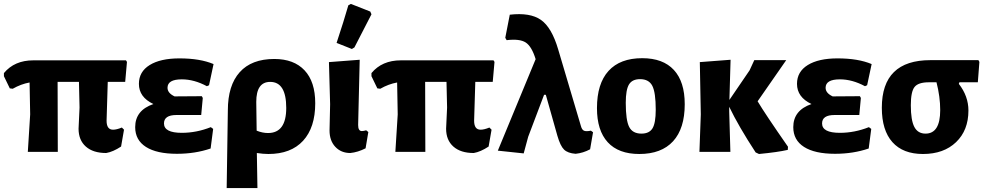

<svg xmlns="http://www.w3.org/2000/svg" viewBox="-27 -775 5029 980"><path d="M115 0 127 -191 124 -354Q80 -346 38 -322L23 -324L-7 -386V-402Q47 -467 143 -467H616L621 -459L612 -357H523L517 -159Q517 -113 550 -113Q568 -113 595 -124L606 -113L591 -27Q550 0 515 6Q448 6 411 -27Q374 -60 374 -118L379 -226L376 -357H267L268 0Z M876 10Q773 10 718 -25Q663 -60 663 -126Q663 -212 756 -244Q682 -279 682 -347Q682 -409 737 -443Q792 -477 889 -477Q994 -477 1063 -448L1040 -340L1029 -335Q964 -370 901 -370Q828 -370 828 -327Q828 -300 864 -283L1003 -284L1008 -275L1000 -188H874Q810 -188 810 -145Q810 -97 901 -97Q976 -97 1049 -126L1061 -117L1048 -17Q969 10 876 10Z M1130 185 1136 -212Q1136 -339 1196.5 -406.5Q1257 -474 1373 -474Q1473 -474 1527.5 -416Q1582 -358 1582 -248Q1582 -124 1520 -56.5Q1458 11 1343 11Q1317 11 1284 6L1287 185ZM1281 -255 1283 -108Q1313 -96 1341 -96Q1434 -96 1434 -224Q1434 -357 1352 -357Q1281 -357 1281 -255Z M1751 -748 1764 -755 1863 -716 1869 -702Q1852 -668 1782 -533L1769 -525L1691 -556Q1729 -671 1751 -748ZM1761 6Q1714 6 1684.5 -25.5Q1655 -57 1655 -109L1658 -243L1652 -458L1809 -470L1801 -137Q1801 -106 1820 -106Q1829 -106 1842 -110L1853 -101L1839 -18Q1800 2 1761 6Z M1991 0 2003 -191 2000 -354Q1956 -346 1914 -322L1899 -324L1869 -386V-402Q1923 -467 2019 -467H2492L2497 -459L2488 -357H2399L2393 -159Q2393 -113 2426 -113Q2444 -113 2471 -124L2482 -113L2467 -27Q2426 0 2391 6Q2324 6 2287 -27Q2250 -60 2250 -118L2255 -226L2252 -357H2143L2144 0Z M2646 8 2514 -6 2707 -473Q2687 -538 2656.5 -558Q2626 -578 2559 -570L2552 -582L2575 -700Q2679 -712 2734 -673.5Q2789 -635 2822 -523L2938 -132Q2943 -113 2953.5 -108Q2964 -103 2989 -108L3000 -100L2985 -13Q2950 6 2911 10Q2871 7 2852 -11.5Q2833 -30 2818 -82L2759 -291H2750L2669 -77Z M3251 -478Q3357 -478 3412.5 -418Q3468 -358 3468 -243Q3468 -119 3408.5 -54Q3349 11 3236 11Q3130 11 3075 -49Q3020 -109 3020 -223Q3020 -348 3079 -413Q3138 -478 3251 -478ZM3240 -371Q3200 -371 3183.5 -344Q3167 -317 3167 -250Q3167 -161 3184.5 -127Q3202 -93 3247 -93Q3287 -93 3303.5 -120Q3320 -147 3320 -215Q3320 -303 3302.5 -337Q3285 -371 3240 -371Z M3543 0 3550 -191 3545 -458 3702 -470 3696 -265 3799 -416 3823 -468H3986L3840 -258Q3878 -194 3995 -26L3994 -10Q3942 2 3847 11L3830 3Q3743 -130 3695 -230V-207L3701 0Z M4235 10Q4132 10 4077 -25Q4022 -60 4022 -126Q4022 -212 4115 -244Q4041 -279 4041 -347Q4041 -409 4096 -443Q4151 -477 4248 -477Q4353 -477 4422 -448L4399 -340L4388 -335Q4323 -370 4260 -370Q4187 -370 4187 -327Q4187 -300 4223 -283L4362 -284L4367 -275L4359 -188H4233Q4169 -188 4169 -145Q4169 -97 4260 -97Q4335 -97 4408 -126L4420 -117L4407 -17Q4328 10 4235 10Z M4684 11Q4582 11 4528 -49.5Q4474 -110 4474 -225Q4474 -468 4722 -468H4967L4972 -459L4964 -355H4870L4867 -347Q4916 -284 4916 -211Q4916 -110 4853 -49.5Q4790 11 4684 11ZM4697 -93Q4772 -93 4772 -213Q4772 -281 4753 -355H4714Q4660 -355 4641 -331Q4622 -307 4622 -238Q4622 -161 4640 -127Q4658 -93 4697 -93Z"/></svg>

Font: Alegreya Sans SC ExtraBold
Style: Regular
Weight: 800
Designer: Juan Pablo del Peral
Foundry: Huerta Tipografica
Version: Version 2.007